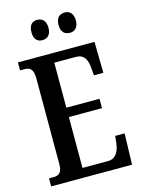

<svg xmlns="http://www.w3.org/2000/svg" viewBox="-134 -991 790 1068"><g transform="rotate(-15 261.0 -457.5)"><path d="M347 -798C371 -798 396 -813 396 -856C396 -900 371 -915 347 -915C319 -915 296 -900 296 -856C296 -813 319 -798 347 -798ZM188 -798C214 -798 238 -813 238 -856C238 -900 214 -915 188 -915C162 -915 140 -900 140 -856C140 -813 162 -798 188 -798ZM24 0H490L495 -179H441L436 -135C430 -91 411 -54 366 -54H219V-347H410V-401H219V-660H345C390 -660 407 -626 410 -579L414 -535H468L465 -714H24V-668H50C77 -668 100 -659 100 -601V-108C100 -60 82 -46 50 -46H24Z"/></g></svg>

Font: Noto Serif Sinhala ExtraCondensed SemiBold
Style: Regular
Weight: 600
Width: 2
Designer: Jelle Bosma - Monotype Design Team
Foundry: Monotype Imaging Inc.
Version: Version 2.007